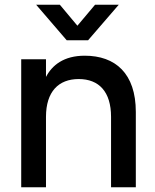

<svg xmlns="http://www.w3.org/2000/svg" viewBox="-20 -790 653 810"><path d="M261.5 -620H351.5L481 -770H381L306.5 -681.5L232.5 -770H132.5ZM448.5 0H553V-317.5C553 -480.5 466.5 -555 337.5 -555C249 -555 200 -515 174 -465.5V-540H69.5V0H174V-297C174 -403.5 227 -456.5 312 -456.5C397.5 -456.5 448.5 -403 448.5 -297Z"/></svg>

Font: Vela Sans SemBd
Style: Regular
Weight: 600
Designer: Principal design: Mikhail Sharanda - project Manrope.
Design modification: Ravid Balaliev
Foundry: Mikhail Sharanda
Version: Version 1.001